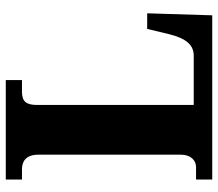

<svg xmlns="http://www.w3.org/2000/svg" viewBox="-65 -689 754 664"><g transform="rotate(-90 312.0 -357.0)"><path d="M23 0H591L598 -225H544L526 -150C511 -89 488 -64 451 -64H281V-604C281 -643 292 -658 327 -658H367V-714H23V-658H59C87 -658 109 -643 109 -602V-110C109 -71 87 -56 66 -56H23Z"/></g></svg>

Font: Noto Serif Georgian SemiCondensed ExtraBold
Style: Regular
Weight: 800
Width: 4
Designer: Monotype Design Team, Akaki Razmadze
Foundry: Google LLC
Version: Version 2.003